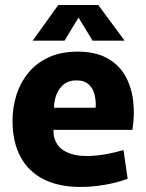

<svg xmlns="http://www.w3.org/2000/svg" viewBox="-20 -739 587 771"><path d="M303.8 11.7Q215.2 11.7 154.3 -19.5Q93.5 -50.7 61.9 -110.1Q30.3 -169.5 30.3 -253.7Q30.3 -308 45.9 -357.4Q61.5 -406.8 93.8 -446.5Q126.2 -486.2 175.7 -508.9Q225.2 -531.7 292.3 -531.7Q361.3 -531.7 408.2 -506.6Q455 -481.5 480.9 -437.9Q506.8 -394.3 514.2 -337.6Q521.7 -280.8 511.7 -217.5H119.5L210.3 -284.8Q187.7 -224.2 198.1 -186.2Q208.5 -148.3 243.2 -130.4Q277.8 -112.5 327.3 -112.5Q364.5 -112.5 404.6 -119.7Q444.7 -127 475.8 -136.5L492.7 -21.2Q450.3 -5.3 400.1 3.2Q349.8 11.7 303.8 11.7ZM120.5 -306.3H363.5Q364.5 -310.7 364.5 -313.7Q364.5 -316.7 364.5 -319.5Q364.5 -344.8 357.5 -366.6Q350.5 -388.3 333.6 -402.3Q316.7 -416.2 287 -416.2Q251.8 -416.2 230 -394.8Q208.2 -373.3 200.6 -339.3Q193 -305.3 200.3 -268.3ZM111.3 -575.8 214 -718.8H374.7L480.3 -575.8H351.7L295.3 -668.5L239.2 -575.8Z"/></svg>

Font: Murecho Thin
Style: Regular
Weight: 100
Designer: Neil Summerour
Foundry: Positype
Version: Version 1.010